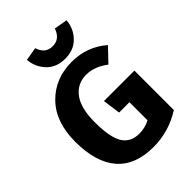

<svg xmlns="http://www.w3.org/2000/svg" viewBox="-268 -1046 1181 1181"><g transform="rotate(-45 322.5 -455.5)"><path d="M179 -913 266 -928Q287 -860 351 -860Q414 -860 437 -928L524 -913Q518 -845 472 -798Q426 -751 351 -751Q276 -751 230.5 -798Q185 -845 179 -913ZM365 -710Q499 -710 596 -625L513 -538Q444 -591 372 -591Q295 -591 249 -530.5Q203 -470 203 -347Q203 -214 238 -158.5Q273 -103 347 -103Q399 -103 441 -126V-283H351L335 -399H600V-56Q486 17 351 17Q193 17 113 -75.5Q33 -168 33 -347Q33 -518 126.5 -614Q220 -710 365 -710Z"/></g></svg>

Font: FiraGO
Style: Bold
Weight: 700
Designer: bBox Type
Foundry: bBox Type GmbH
Version: Version 1.001;PS 001.001;hotconv 1.0.88;makeotf.lib2.5.64775